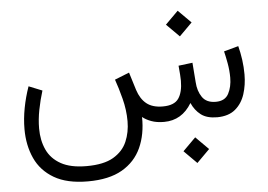

<svg xmlns="http://www.w3.org/2000/svg" viewBox="-53 -595 1281 918"><g transform="rotate(-5 587.5 -136.5)"><path d="M861.8 86.4 923.3 147.9 861.8 209.5 800.3 147.9ZM831.1 -523.9 892.6 -462.4 831.1 -400.9 769.5 -462.4ZM720.2 0Q684.6 0 658.7 -9.8Q632.8 -19.5 617.2 -32.7Q618.7 50.8 589.6 114.7Q560.5 178.7 497.6 215.1Q434.6 251.5 333 251.5Q232.9 251.5 170.9 215.1Q108.9 178.7 80.6 116.5Q52.2 54.2 52.2 -23.4Q52.2 -72.8 62 -124.5Q71.8 -176.3 89.4 -226.1L153.8 -200.2Q140.1 -156.2 131.1 -110.1Q122.1 -64 122.1 -20.5Q122.1 36.6 142.8 81.5Q163.6 126.5 210 152.3Q256.3 178.2 333 178.2Q415.5 178.2 461.9 150.9Q508.3 123.5 527.3 78.9Q546.4 34.2 546.4 -18.6Q546.4 -73.2 532.2 -127.7Q518.1 -182.1 503.9 -221.7L573.7 -249.5L600.1 -164.1Q614.3 -120.1 642.8 -97.2Q671.4 -74.2 720.7 -74.2Q775.9 -74.2 796.6 -104.2Q817.4 -134.3 817.4 -189.5Q817.4 -210.9 812.5 -261.7L879.9 -270L887.2 -175.8Q889.6 -133.8 909.9 -104Q930.2 -74.2 975.1 -74.2Q1019.5 -74.2 1036.6 -106.9Q1053.7 -139.6 1053.7 -183.1Q1053.7 -217.8 1047.4 -252.7Q1041 -287.6 1035.2 -311L1105 -330.1Q1113.3 -298.3 1118.2 -263.2Q1123 -228 1123 -192.9Q1123 -142.6 1108.9 -98.6Q1094.7 -54.7 1062.5 -27.6Q1030.3 -0.5 975.6 0Q925.8 0 897.5 -21.7Q869.1 -43.5 853.5 -79.1Q806.2 0 720.2 0Z"/></g></svg>

Font: Vazirmatn FD NL Light
Style: Regular
Weight: 300
Designer: Saber Rastikerdar
Foundry: Saber Rastikerdar
Version: Version 33.003